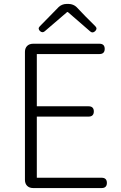

<svg xmlns="http://www.w3.org/2000/svg" viewBox="-20 -950 613 970"><path d="M106 -364V-41C106 -16 122 0 147 0H313H494C511 0 520 -9 520 -26C520 -43 511 -52 494 -52H166V-361H428C445 -361 454 -370 454 -387C454 -404 445 -413 428 -413H166V-677H483C500 -677 509 -686 509 -703C509 -720 500 -729 483 -729H147C122 -729 106 -713 106 -688ZM230 -867 181 -817C173 -809 174 -801 182 -793C190 -786 198 -785 206 -792L319 -889H323L436 -791C444 -784 452 -785 460 -792C469 -800 470 -809 462 -817L412 -867L367 -914C357 -924 342 -930 328 -930H315C301 -930 286 -924 276 -914Z"/></svg>

Font: GenSenRounded2 TW L
Style: Regular
Weight: 300
Version: Version 2.100;PS 2.1;hotconv 16.6.51;makeotf.lib2.5.65220 DE